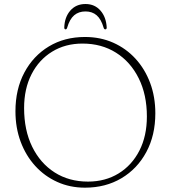

<svg xmlns="http://www.w3.org/2000/svg" viewBox="-20 -894 830 932"><path d="M392.5 -714.5Q467 -714.5 529.5 -686.8Q592 -659 637.8 -609Q683.5 -559 708.8 -491.5Q734 -424 734 -344Q734 -237 690.2 -155.8Q646.5 -74.5 569.5 -28.8Q492.5 17 392.5 17Q319.5 17 258 -10.8Q196.5 -38.5 151 -88.5Q105.5 -138.5 80.2 -206.2Q55 -274 55 -354Q55 -460.5 98.2 -541.8Q141.5 -623 217.5 -668.8Q293.5 -714.5 392.5 -714.5ZM693 -328.5Q693 -434.5 653.2 -514.2Q613.5 -594 543.2 -638.2Q473 -682.5 380.5 -682.5Q297 -682.5 233 -643.2Q169 -604 133 -533.5Q97 -463 97 -369.5Q97 -262 136.2 -181.8Q175.5 -101.5 245.2 -57Q315 -12.5 407 -12.5Q491 -12.5 555.5 -52Q620 -91.5 656.5 -162.5Q693 -233.5 693 -328.5ZM395 -838.5Q362 -838.5 340 -819.8Q318 -801 306 -759.5Q303.5 -751.5 298.5 -751.5Q292 -751.5 292 -760.5Q293.5 -810.5 321.2 -842.5Q349 -874.5 395 -874.5Q440 -874.5 467.8 -842.5Q495.5 -810.5 498 -760.5Q498 -751.5 491 -751.5Q485.5 -751.5 483 -759.5Q471 -801 449.2 -819.8Q427.5 -838.5 395 -838.5Z"/></svg>

Font: Fraunces 9pt S050 Thin
Style: Regular
Weight: 100
Version: Version 1.000; ttfautohint (v1.8.3)